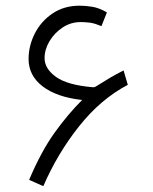

<svg xmlns="http://www.w3.org/2000/svg" viewBox="-20 -635 533 669"><path d="M425.3 -339.4Q330.6 -289.6 255.4 -194.8Q180.2 -100.1 130.9 13.7L81.5 -8.3Q123.5 -107.4 169.7 -171.9Q215.8 -236.3 266.1 -286.6Q177.7 -296.4 128.7 -334Q79.6 -371.6 79.6 -429.2Q79.6 -475.6 101.3 -518.3Q123 -561 163.1 -588.1Q203.1 -615.2 257.8 -615.2Q278.3 -615.2 302 -611.3Q325.7 -607.4 352.5 -591.8L333.5 -543.9Q322.8 -548.3 313.5 -551.3Q304.2 -554.2 295.9 -555.7Q285.6 -557.1 277.1 -557.6Q268.6 -558.1 261.2 -558.1Q226.6 -558.1 198 -539.1Q169.4 -520 152.3 -491.2Q135.3 -462.4 135.3 -432.6Q135.3 -395.5 175.3 -366.9Q215.3 -338.4 303.2 -331.1Q308.6 -330.1 315.4 -334.5Q344.7 -353 364.3 -364.5Q383.8 -376 410.6 -389.6Z"/></svg>

Font: Vazir Thin
Style: Thin
Weight: 100
Designer: Saber Rastikerdar
Foundry: Saber Rastikerdar
Version: Version 30.0.0